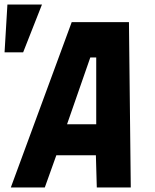

<svg xmlns="http://www.w3.org/2000/svg" viewBox="-59 -822 679 842"><path d="M255.5 -725H506.5L514.5 0H365.5L361.5 -141H188L137.5 0H-11.5ZM363 -277V-570H337L235 -277ZM125 -802 42.5 -592.5H-39L-26.5 -802Z"/></svg>

Font: JuliaMono Black
Style: Italic
Weight: 900
Italic angle: -9°
Monospace: yes
Designer: cormullion
Foundry: corm
Version: Version 0.057; ttfautohint (v1.8.4)